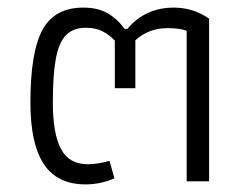

<svg xmlns="http://www.w3.org/2000/svg" viewBox="-20 -477 649 505"><path d="M60 -207Q60 -341 92 -399Q124 -457 199 -457Q236 -457 261.5 -443Q287 -429 308 -401H315Q362 -457 437 -457Q488 -457 530 -428V0H471V-396Q453 -403 421 -403Q371 -403 336 -371V-245H282V-370Q267 -386 249 -395Q231 -404 206 -404Q173 -404 154 -385Q135 -366 127 -323.5Q119 -281 119 -207Q119 -125 140.5 -85Q162 -45 210 -45Q237 -45 268 -54L281 -8Q245 8 205 8Q131 8 95.5 -45Q60 -98 60 -207Z"/></svg>

Font: Athiti
Style: Regular
Weight: 400
Designer: CadsonDemak Team
Foundry: CadsonDemak
Version: Version 1.032